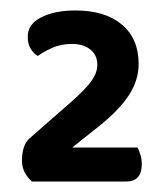

<svg xmlns="http://www.w3.org/2000/svg" viewBox="-20 -719 318 367"><path d="M124 -699Q181 -699 213 -672Q245 -645 245 -597Q245 -566 227 -538Q209 -510 172 -480L118 -437H243Q246 -431 248.5 -423Q251 -415 251 -405Q251 -372 221 -372H41Q33 -379 27.5 -389Q22 -399 22 -412Q22 -442 37 -455L117 -525Q144 -549 155 -564.5Q166 -580 166 -595Q166 -614 152.5 -624.5Q139 -635 118 -635Q97 -635 81 -628Q65 -621 52 -612Q44 -617 38.5 -626Q33 -635 33 -649Q33 -673 59 -686Q85 -699 124 -699Z"/></svg>

Font: Baloo Chettan 2 SemiBold
Style: Regular
Weight: 600
Designer: Maithili Shingre, Unnati Kotecha and Ek Type
Foundry: Ek Type
Version: Version 1.640;hotconv 1.0.111;makeotfexe 2.5.65597; ttfautoh